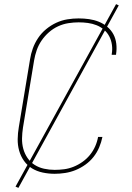

<svg xmlns="http://www.w3.org/2000/svg" viewBox="-20 -832 640 928"><path d="M244 8Q215 8 186.5 2Q158 -4 135 -18Q112 -32 96 -54.5Q80 -77 72.5 -104Q65 -131 65.5 -160Q66 -189 71 -218L125 -544Q129 -571 138.5 -597.5Q148 -624 164 -648Q180 -672 203 -691Q226 -710 252 -722Q278 -734 305.5 -738.5Q333 -743 360 -743Q386 -743 410.5 -739.5Q435 -736 457.5 -727Q480 -718 498.5 -702.5Q517 -687 528 -666.5Q539 -646 542 -621Q545 -596 541 -570Q541 -570 541 -569Q541 -568 541 -567H520Q520 -568 520 -568.5Q520 -569 520 -570Q524 -593 521 -615Q518 -637 508.5 -655.5Q499 -674 483 -688Q467 -702 447 -710Q427 -718 405 -721Q383 -724 360 -724Q336 -724 310.5 -720Q285 -716 261 -705Q237 -694 216.5 -676Q196 -658 181 -636Q166 -614 157.5 -589.5Q149 -565 145 -541L91 -215Q87 -189 86.5 -163Q86 -137 92.5 -113Q99 -89 113 -68.5Q127 -48 147.5 -35Q168 -22 193 -16.5Q218 -11 244 -11Q267 -11 290 -14Q313 -17 335.5 -26Q358 -35 378.5 -49.5Q399 -64 414.5 -83Q430 -102 440 -124.5Q450 -147 454 -170H475Q470 -145 459.5 -120Q449 -95 432 -73.5Q415 -52 392.5 -36Q370 -20 345.5 -10Q321 0 295 4Q269 8 244 8ZM69 76 55 70 541 -812 554 -806Z"/></svg>

Font: Iosevka SS04 Th Ex Obl
Style: Regular
Weight: 100
Width: 7
Italic angle: -9°
Monospace: yes
Designer: Belleve Invis
Foundry: Belleve Invis
Version: Version 19.0.0; ttfautohint (v1.8.4)